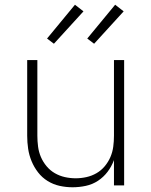

<svg xmlns="http://www.w3.org/2000/svg" viewBox="-20 -784 640 812"><path d="M287 8Q259 8 232 2Q205 -4 181.5 -18.5Q158 -33 141 -55Q124 -77 113.5 -102.5Q103 -128 99 -155Q95 -182 95 -210V-530H138V-210Q138 -187 141 -164Q144 -141 153 -120Q162 -99 177 -81Q192 -63 212 -51.5Q232 -40 254.5 -35Q277 -30 300 -30Q323 -30 345.5 -35Q368 -40 388 -51.5Q408 -63 423 -81Q438 -99 447 -120Q456 -141 459 -164Q462 -187 462 -210V-530H505V0H462V-107Q452 -80 435 -57.5Q418 -35 394.5 -19.5Q371 -4 343 2Q315 8 287 8ZM378 -599 349 -621 467 -764 503 -736ZM208 -599 179 -621 297 -764 333 -736Z"/></svg>

Font: Iosevka Curly XLtEx
Style: Regular
Weight: 200
Width: 7
Monospace: yes
Designer: Belleve Invis
Foundry: Belleve Invis
Version: Version 11.1.0; ttfautohint (v1.8.3)